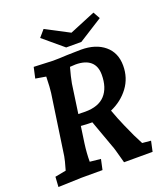

<svg xmlns="http://www.w3.org/2000/svg" viewBox="-160 -1013 989 1131"><g transform="rotate(-20 334.5 -447.5)"><path d="M14 -58 83 -71Q101 -133 104 -154L159 -531Q163 -557 165 -631L100 -642L115 -710Q215 -705 234 -705Q274 -705 323 -708L411 -710Q503 -710 558 -664Q613 -618 613 -537Q613 -460 569.5 -401.5Q526 -343 455 -312Q475 -256 498.5 -203Q522 -150 532 -129L562 -70L616 -65L602 0H423L414 -33Q408 -55 401.5 -78.5Q395 -102 389 -116L328 -285H320Q293 -285 257 -288L242 -184Q234 -125 234 -72L302 -65L288 0H155Q130 0 10 5ZM310 -358Q394 -358 435 -403Q476 -448 476 -530Q476 -584 444 -611.5Q412 -639 351 -639L316 -637Q300 -580 293 -541L267 -359ZM393 -823 555 -890 579 -847 429 -752H334L209 -857L246 -900Z"/></g></svg>

Font: Andada Pro ExtraBold
Style: Italic
Weight: 800
Italic angle: -6.99998°
Designer: Carolina Giovagnoli
Foundry: Huerta Tipografica
Version: Version 3.005; ttfautohint (v1.8.4)